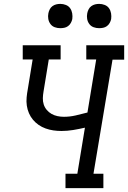

<svg xmlns="http://www.w3.org/2000/svg" viewBox="-20 -968 659 988"><path d="M317 0V-74H378L417 -311Q387 -304 356.5 -299Q326 -294 296 -294Q275 -294 254.5 -297Q234 -300 214.5 -307Q195 -314 178.5 -325.5Q162 -337 149.5 -352Q137 -367 129 -385.5Q121 -404 118 -424.5Q115 -445 117 -466.5Q119 -488 123 -509L148 -662H97V-735H292V-662H231L204 -497Q201 -480 200.5 -463Q200 -446 205 -430.5Q210 -415 220.5 -402.5Q231 -390 245 -382Q259 -374 275.5 -370.5Q292 -367 309 -367Q339 -367 369.5 -374Q400 -381 430 -389L475 -662H424V-735H619V-661H559L461 -74H512V0ZM490 -823Q475 -823 461.5 -828Q448 -833 439.5 -844.5Q431 -856 428.5 -870.5Q426 -885 429 -900Q431 -910 436 -920Q441 -930 450 -936.5Q459 -943 469.5 -945.5Q480 -948 490 -948Q505 -948 519 -942.5Q533 -937 541 -925.5Q549 -914 551.5 -899.5Q554 -885 552 -870Q550 -860 544.5 -850Q539 -840 530 -833.5Q521 -827 510.5 -825Q500 -823 490 -823ZM290 -823Q275 -823 261.5 -828Q248 -833 239.5 -844.5Q231 -856 228.5 -870.5Q226 -885 229 -900Q231 -910 236 -920Q241 -930 250 -936.5Q259 -943 269.5 -945.5Q280 -948 290 -948Q305 -948 319 -942.5Q333 -937 341 -925.5Q349 -914 351.5 -899.5Q354 -885 352 -870Q350 -860 344.5 -850Q339 -840 330 -833.5Q321 -827 310.5 -825Q300 -823 290 -823Z"/></svg>

Font: Iosevka Curly Slab Extended
Style: Italic
Weight: 400
Width: 7
Italic angle: -9°
Monospace: yes
Designer: Belleve Invis
Foundry: Belleve Invis
Version: Version 11.1.0; ttfautohint (v1.8.3)